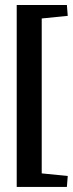

<svg xmlns="http://www.w3.org/2000/svg" viewBox="-20 -627 288 757"><path d="M45.9 109.9V-607.4H243.7L247.1 -564.5L144.5 -554.2V56.6L247.1 66.9L243.7 109.9Z"/></svg>

Font: Markazi Text
Style: Bold
Weight: 700
Designer: Borna Izadpanah (Arabic designer), Fiona Ross (Arabic design director) and Florian Runge (Latin designer)
Foundry: Borna Izadpanah and Florian Runge
Version: Version 1.001; ttfautohint (v1.8.3)